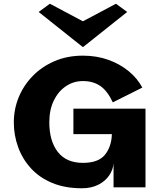

<svg xmlns="http://www.w3.org/2000/svg" viewBox="-20 -1003 863 1028"><path d="M418 5Q328 5 259.5 -23.5Q191 -52 145.5 -102Q100 -152 77 -215.5Q54 -279 54 -348Q54 -419 80.5 -483Q107 -547 156 -597Q205 -647 273 -676Q341 -705 424 -705Q498 -705 560.5 -682.5Q623 -660 669.5 -621.5Q716 -583 742 -534L584 -455Q555 -517 516.5 -543Q478 -569 424 -569Q374 -569 333 -541.5Q292 -514 268 -464.5Q244 -415 244 -348Q244 -248 289.5 -189.5Q335 -131 424 -131Q507 -131 542 -174.5Q577 -218 579 -285H373V-421H759V0H588V-130Q586 -96 565.5 -65Q545 -34 507.5 -14.5Q470 5 418 5ZM247 -983 424 -889 601 -983 661 -939 426 -752H422L187 -939Z"/></svg>

Font: Panamera Black
Style: Regular
Weight: 900
Designer: Bastien Sozeau
Foundry: NBR — Bastien Sozeau
Version: Version 3.002; ttfautohint (v1.8.4.7-5d5b);gftools[0.9.33]